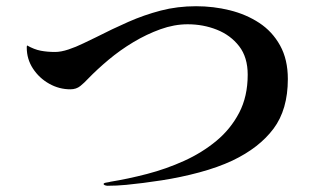

<svg xmlns="http://www.w3.org/2000/svg" viewBox="-20 -626 1040 617"><path d="M905 -372Q905 -274 859 -212.5Q813 -151 727 -110Q680 -88 620.5 -72Q561 -56 499.5 -46.5Q438 -37 386 -32Q355 -29 324 -29Q322 -29 317.5 -30.5Q313 -32 313 -35Q313 -38 323 -39.5Q333 -41 335 -42Q391 -51 452.5 -67Q514 -83 571.5 -109Q629 -135 675 -173Q721 -211 748.5 -263.5Q776 -316 776 -386Q776 -442 748.5 -477.5Q721 -513 677 -530.5Q633 -548 583 -548Q540 -548 495.5 -532Q451 -516 408.5 -490.5Q366 -465 329 -434Q292 -403 263 -373Q251 -360 238 -349.5Q225 -339 206 -339Q170 -339 138 -357Q106 -375 86 -405.5Q66 -436 66 -473Q66 -478 67 -480Q90 -467 111 -463Q132 -459 157 -459Q176 -459 200 -467Q224 -475 247.5 -486.5Q271 -498 288 -506Q341 -533 392 -555.5Q443 -578 496.5 -592Q550 -606 610 -606Q666 -606 718.5 -593Q771 -580 813 -552.5Q855 -525 880 -480Q905 -435 905 -372Z"/></svg>

Font: Kaisei Tokumin Medium
Style: Regular
Weight: 500
Designer: Font-Kai, 金井和夫
Foundry: KAZUO KANAI
Version: Version 5.003